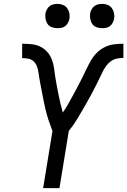

<svg xmlns="http://www.w3.org/2000/svg" viewBox="-20 -968 655 988"><path d="M202 0 250 -294Q245 -308 239.5 -322.5Q234 -337 229 -352Q224 -367 220 -382Q216 -397 212.5 -412Q209 -427 206 -442.5Q203 -458 200 -473Q197 -488 194 -503.5Q191 -519 188 -534.5Q185 -550 182.5 -566Q180 -582 177.5 -597.5Q175 -613 169.5 -627.5Q164 -642 153 -652.5Q142 -663 126 -666Q110 -669 94 -669V-743Q119 -743 143 -740.5Q167 -738 187.5 -728Q208 -718 223 -701Q238 -684 246.5 -662.5Q255 -641 258 -618Q261 -595 264.5 -571.5Q268 -548 272.5 -525Q277 -502 281.5 -479Q286 -456 291.5 -433.5Q297 -411 303 -389Q318 -410 330.5 -432Q343 -454 355 -476.5Q367 -499 379 -521Q391 -543 402 -565.5Q413 -588 424 -611Q435 -634 447.5 -656Q460 -678 478.5 -696.5Q497 -715 520 -726Q543 -737 567 -740Q591 -743 615 -743V-670Q599 -670 581.5 -666.5Q564 -663 550 -652.5Q536 -642 525.5 -627.5Q515 -613 507.5 -597.5Q500 -582 492.5 -566Q485 -550 477 -534.5Q469 -519 461 -503.5Q453 -488 445 -473Q437 -458 428 -442.5Q419 -427 410.5 -412Q402 -397 393 -382Q384 -367 375 -352Q366 -337 355.5 -322.5Q345 -308 334 -294L286 0ZM505 -823Q490 -823 476.5 -828Q463 -833 455 -844.5Q447 -856 444.5 -870.5Q442 -885 444 -900Q446 -910 451.5 -920Q457 -930 465.5 -936.5Q474 -943 484.5 -945.5Q495 -948 506 -948Q521 -948 534.5 -942.5Q548 -937 556 -925.5Q564 -914 567 -899.5Q570 -885 567 -870Q565 -860 559.5 -850Q554 -840 545.5 -833.5Q537 -827 526.5 -825Q516 -823 505 -823ZM275 -823Q260 -823 246.5 -828Q233 -833 225 -844.5Q217 -856 214.5 -870.5Q212 -885 214 -900Q216 -910 221.5 -920Q227 -930 235.5 -936.5Q244 -943 254.5 -945.5Q265 -948 276 -948Q291 -948 304.5 -942.5Q318 -937 326 -925.5Q334 -914 337 -899.5Q340 -885 337 -870Q335 -860 329.5 -850Q324 -840 315.5 -833.5Q307 -827 296.5 -825Q286 -823 275 -823Z"/></svg>

Font: Iosevka Custom Oblique
Style: Regular
Weight: 400
Italic angle: -9°
Designer: Belleve Invis
Foundry: Belleve Invis
Version: Version 27.0.1